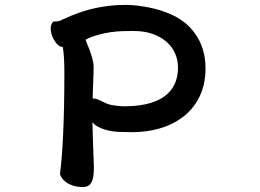

<svg xmlns="http://www.w3.org/2000/svg" viewBox="-20 -690 1040 769"><path d="M313.5 59.1Q289.1 59.1 272.2 53.5Q255.4 47.9 244.4 39.6Q233.4 31.2 227.5 22.5Q221.7 13.7 220.2 6.8Q228 -49.3 232.9 -154.1Q237.8 -258.8 237.8 -396.5Q237.8 -430.7 236.3 -456.3Q234.9 -481.9 231.4 -502.4Q230 -502.4 228.5 -502.4Q219.7 -502.4 210.2 -511.7Q200.7 -521 193.4 -535.6Q186 -550.3 183.6 -567.4Q183.1 -572.3 183.1 -576.7Q183.1 -588.9 189 -597.7Q191.9 -604 197.3 -604H203.6Q212.4 -604 222.2 -607.9Q226.6 -609.9 233.9 -613.3Q260.7 -626 294.4 -638.2Q364.3 -663.6 447.3 -669.4Q462.9 -670.4 484.1 -670.4Q505.4 -670.4 531.7 -667.5Q672.4 -649.4 737.8 -583.3Q803.2 -517.1 803.2 -416Q803.2 -354.5 780.8 -306.4Q758.3 -258.3 718.3 -226.1Q658.7 -177.2 566.9 -164.6Q537.1 -160.6 510.7 -160.6Q484.4 -160.6 459 -161.6Q402.8 -164.1 367.2 -185.5Q357.4 -191.4 350.1 -200.2Q350.6 -173.3 352.8 -110.8Q355 -48.3 355.2 -43Q355.5 -37.6 355.5 -32.7Q356 -23.4 356 -17.6Q356 6.3 353 21Q346.7 49.8 329.1 56.2Q321.3 59.1 313.5 59.1ZM354.5 -432.1Q355 -426.3 355 -420.7Q355 -415 354.5 -396Q354 -377 353 -355Q351.6 -324.7 351.1 -295.4Q352.5 -295.4 354 -295.4Q364.7 -295.4 376 -289.8Q387.2 -284.2 409.2 -274.4Q423.3 -269 444.8 -266.6Q466.3 -264.2 476.6 -264.2Q600.6 -264.2 654.8 -317.9Q692.9 -356.4 692.9 -419.9Q692.9 -449.2 681.6 -475.3Q670.4 -501.5 647.7 -521.7Q625 -542 591.8 -554Q558.6 -565.9 514.6 -565.9Q499 -565.9 476.1 -565.4Q422.4 -564.5 372.6 -550.3Q346.7 -543.5 322.8 -531.2Q324.2 -525.9 328.6 -515.4Q333 -504.9 337.4 -493.2Q352.1 -454.1 354.5 -432.1Z"/></svg>

Font: Bakudai
Style: Medium
Weight: 500
Version: Version 1.48